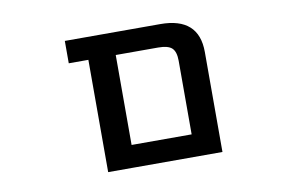

<svg xmlns="http://www.w3.org/2000/svg" viewBox="-61 -628 1122 735"><g transform="rotate(-10 500.0 -260.5)"><path d="M407.2 1H304.7V-435.5H228.5V-522.5H599.6Q749 -522.5 749 -387.7V1ZM644.5 -372.1Q644.5 -407.2 629.4 -421.4Q614.3 -435.5 576.2 -435.5H411.1V-85.9H644.5Z"/></g></svg>

Font: GenEi Gothic M SemiBold
Style: Regular
Weight: 500
Designer: o_tamon (Modified); [Source Han Sans]
Ryoko NISHIZUKA  (kana & ideographs); Paul D. Hunt (Latin, Greek & Cyrillic); Wenl
Version: Version 1.1a;Original Version 1.004